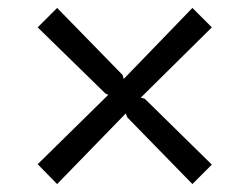

<svg xmlns="http://www.w3.org/2000/svg" viewBox="-20 -647 629 484"><path d="M514 -232 465 -183 301 -351 297 -361 124 -183 75 -233 253 -408 246 -411 75 -578 124 -627 289 -458 292 -448 465 -627 514 -578 335 -401 345 -398Z"/></svg>

Font: TypoPRO Sinkin Sans
Style: 300 Light
Weight: 300
Designer: Keith Bates
Foundry: K-Type
Version: Sinkin Sans (version 1.0)  by Keith Bates   •   © 2014   www